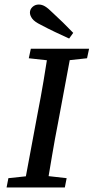

<svg xmlns="http://www.w3.org/2000/svg" viewBox="-20 -827 413 847"><path d="M9 0 17 -41 139 -54H159L274 -41L266 0ZM85 0 146 -327Q160 -398 172 -469.5Q184 -541 195 -612H297L236 -285Q222 -214 210 -142.5Q198 -71 186 0ZM107 -570 116 -612H373L364 -570L245 -557H225ZM303 -682 285 -657Q254 -671 222.5 -686Q191 -701 161 -717Q132 -731 122 -745Q112 -759 112 -771Q112 -786 123.5 -796.5Q135 -807 151 -807Q165 -807 178.5 -799Q192 -791 212 -771Q235 -750 258 -727.5Q281 -705 303 -682Z"/></svg>

Font: Lisu Bosa SemiBold
Style: Italic
Weight: 600
Italic angle: -19°
Designer: David Morse, Annie Olsen, Victor Gaultney, Frank Grießhammer (Latin)
Foundry: SIL International
Version: Version 2.000